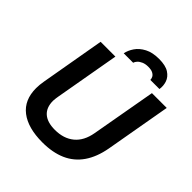

<svg xmlns="http://www.w3.org/2000/svg" viewBox="-233 -1024 1193 1193"><g transform="rotate(45 363.5 -428.0)"><path d="M332 12Q205 12 135.5 -41.5Q66 -95 66 -199Q66 -213 67.5 -229.5Q69 -246 72 -262L146 -686H276L201 -260Q200 -253 198 -240.5Q196 -228 196 -218Q196 -159 230.5 -128.5Q265 -98 332 -98Q409 -98 458 -138.5Q507 -179 521 -258L597 -686H727L651 -254Q635 -165 594 -105.5Q553 -46 487.5 -17Q422 12 332 12ZM298 -737Q304 -768 324.5 -798Q345 -828 383 -848Q421 -868 478 -868Q536 -868 566.5 -848Q597 -828 607 -798Q617 -768 612 -737H532Q532 -748 526.5 -759Q521 -770 506.5 -778Q492 -786 465 -786Q440 -786 422 -778Q404 -770 394 -759Q384 -748 381 -737Z"/></g></svg>

Font: Archivo Variable SemiBold
Style: Italic
Weight: 600
Italic angle: -10°
Designer: Hector Gatti
Foundry: Omnibus-Type
Version: Version 2.001